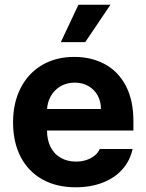

<svg xmlns="http://www.w3.org/2000/svg" viewBox="-20 -776 614 806"><path d="M34.8 -262.4Q34.8 -344 66.7 -406.4Q98.7 -468.9 156.7 -503Q214.8 -537.1 291.6 -537.1Q363.2 -537.1 419.4 -507.1Q475.6 -477.2 507.8 -416.5Q540 -355.8 540 -268.6V-227.9H94V-318.5H403.7Q403.7 -350.8 389.7 -375.7Q375.7 -400.7 350.7 -415Q325.7 -429.2 293.8 -429.2Q260.2 -429.2 233.9 -413.7Q207.6 -398.2 192.8 -371.5Q177.9 -344.8 177.4 -313V-228.1Q177.4 -188.3 192.4 -158.7Q207.3 -129.1 235.1 -113.4Q262.8 -97.7 299.4 -97.7Q323.6 -97.7 343.6 -104.7Q363.6 -111.6 377.7 -123.1Q391.7 -134.6 398.7 -150.6H536.6Q526.2 -102.2 494.4 -65.9Q462.6 -29.5 412 -9.7Q361.4 10.2 297.2 10.2Q217.1 10.2 157.9 -22.9Q98.7 -56.1 66.7 -117.6Q34.8 -179.1 34.8 -262.4ZM309.3 -756.1H443.6L337.9 -599.2H235.3Z"/></svg>

Font: WEMIX Pretendard Variable
Style: Regular
Weight: 400
Designer: Base glyphs from Inter by Rasmus Andersson; Hangeul glyphs from Noto Sans CJK(Source Han Sans) by Jang Soo-young and Kan
Foundry: Kil Hyung-jin
Version: Version 1.000;Glyphs 3.2 (3208)